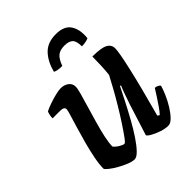

<svg xmlns="http://www.w3.org/2000/svg" viewBox="-198 -819 935 935"><g transform="rotate(-45 269.5 -351.5)"><path d="M185 0Q169 0 146.5 -9Q124 -18 101 -31Q78 -44 62.5 -56.5Q47 -69 45 -75Q45 -105 53 -145.5Q61 -186 72.5 -228.5Q84 -271 95.5 -309Q107 -347 115 -373.5Q123 -400 123 -407Q123 -424 95 -424H43Q43 -435 45.5 -446.5Q48 -458 51 -464Q64 -471 88 -479.5Q112 -488 136 -494Q160 -500 174 -500Q198 -500 215 -487.5Q232 -475 232 -453Q232 -440 223.5 -410Q215 -380 203.5 -341Q192 -302 180 -260.5Q168 -219 160 -182Q152 -145 152 -121Q161 -109 177.5 -99Q194 -89 203 -89Q208 -88 224.5 -110.5Q241 -133 264 -168Q287 -203 311 -243Q335 -283 355 -319.5Q375 -356 387 -379Q390 -404 391.5 -439Q393 -474 393 -500Q453 -500 476.5 -487.5Q500 -475 500 -449Q500 -423 477.5 -324.5Q455 -226 413 -73L423 -66Q433 -76 447 -96Q461 -116 475.5 -138.5Q490 -161 500 -177Q509 -177 517.5 -172.5Q526 -168 529 -163Q523 -142 511 -114.5Q499 -87 482.5 -60.5Q466 -34 449 -17Q432 0 417 0Q395 0 370 -8.5Q345 -17 326.5 -27.5Q308 -38 306 -45L357 -206Q367 -235 376.5 -262Q386 -289 392 -301L387 -304Q370 -270 349 -229Q328 -188 305.5 -147.5Q283 -107 260.5 -73.5Q238 -40 218.5 -20Q199 0 185 0ZM257 -571Q236 -571 223.5 -574Q211 -577 208 -580Q222 -635 254 -669Q286 -703 344 -703Q401 -703 423 -669Q445 -635 439 -580Q434 -577 421 -574Q408 -571 392 -571Q392 -608 378 -621Q364 -634 334 -634Q304 -634 287 -620.5Q270 -607 257 -571Z"/></g></svg>

Font: Texturina 72pt 72pt Regular
Style: Bold Italic
Weight: 700
Italic angle: -11°
Designer: Guillermo Torres Carreño
Foundry: Omnibus-Type
Version: Version 1.002; ttfautohint (v1.8.3)